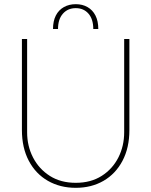

<svg xmlns="http://www.w3.org/2000/svg" viewBox="-20 -887 725 920"><path d="M343 -867Q375 -867 399.5 -853Q424 -839 437.5 -812.5Q451 -786 451 -748H427Q427 -795 404 -821.5Q381 -848 343 -848Q305 -848 281.5 -821.5Q258 -795 258 -748H234Q234 -786 247.5 -812.5Q261 -839 286 -853Q311 -867 343 -867ZM343 13Q268 13 209.5 -20.5Q151 -54 118 -116.5Q85 -179 85 -264V-700H110V-253Q110 -187 138.5 -132Q167 -77 219 -44Q271 -11 343 -11Q415 -11 467 -44Q519 -77 547 -132Q575 -187 575 -253V-700H600V-264Q600 -179 567 -116.5Q534 -54 476 -20.5Q418 13 343 13Z"/></svg>

Font: MuseoModerno Thin Thin
Style: Regular
Weight: 250
Version: Version 1.003